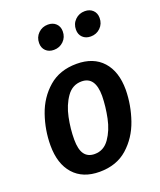

<svg xmlns="http://www.w3.org/2000/svg" viewBox="-146 -872 817 979"><g transform="rotate(-20 262.5 -383.0)"><path d="M34 -197Q34 -280 61.5 -359.5Q89 -439 149 -491Q209 -543 301 -543Q392 -543 442 -487.5Q492 -432 492 -333Q491 -250 463.5 -170.5Q436 -91 376.5 -38Q317 15 225 15Q134 15 84 -41Q34 -97 34 -197ZM368 -345Q368 -450 294 -450Q244 -450 213.5 -406.5Q183 -363 170.5 -302.5Q158 -242 158 -184Q158 -130 176.5 -104.5Q195 -79 232 -79Q281 -79 311.5 -122.5Q342 -166 354.5 -226.5Q367 -287 368 -345ZM158 -707Q158 -739 179.5 -760Q201 -781 232 -781Q259 -781 275.5 -765Q292 -749 292 -723Q292 -691 270.5 -670Q249 -649 218 -649Q191 -649 174.5 -665Q158 -681 158 -707ZM358 -707Q358 -739 379.5 -760Q401 -781 432 -781Q459 -781 475.5 -765Q492 -749 492 -723Q492 -691 470.5 -670Q449 -649 418 -649Q391 -649 374.5 -665Q358 -681 358 -707Z"/></g></svg>

Font: Fira Sans Condensed Medium
Style: Italic
Weight: 500
Width: 3
Italic angle: -8°
Designer: bBox Type GmbH & Carrois Corporate GbR & Edenspiekermann AG
Foundry: bBox Type GmbH & Carrois Corporate GbR & Edenspiekermann AG
Version: Version 4.301